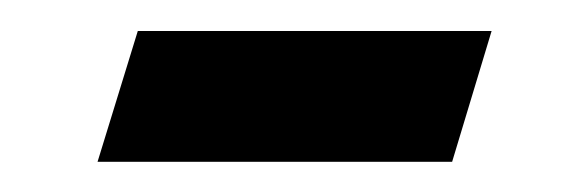

<svg xmlns="http://www.w3.org/2000/svg" viewBox="-20 -288 378 124"><path d="M69 -268H297.5L272 -183.5H43Z"/></svg>

Font: Newsreader 24pt
Style: Bold Italic
Weight: 700
Italic angle: -17°
Designer: Hugues Gentile
Foundry: Production Type
Version: Version 1.003